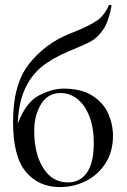

<svg xmlns="http://www.w3.org/2000/svg" viewBox="-20 -747 514 780"><path d="M439 -195Q439 -132 409.5 -85Q380 -38 330.5 -12.5Q281 13 223 13Q137 13 85 -49Q33 -111 33 -252Q33 -404 97 -486Q161 -568 260 -609L290 -621Q344 -643 374 -663.5Q404 -684 422 -725Q423 -728 428.5 -727Q434 -726 433 -723Q422 -661 400 -628Q378 -595 351 -580Q324 -565 258 -538Q191 -510 148.5 -475Q106 -440 81 -385Q56 -330 52 -245Q86 -333 139.5 -360Q193 -387 238 -387Q310 -387 355 -358.5Q400 -330 419.5 -286Q439 -242 439 -195ZM361 -166Q361 -227 343.5 -273Q326 -319 295.5 -344Q265 -369 226 -369Q174 -369 146.5 -323.5Q119 -278 119 -216Q119 -123 155.5 -64.5Q192 -6 256 -6Q305 -6 333 -45.5Q361 -85 361 -166Z"/></svg>

Font: Cormorant Infant Medium
Style: Regular
Weight: 500
Designer: Christian Thalmann (Catharsis Fonts)
Version: Version 3.000